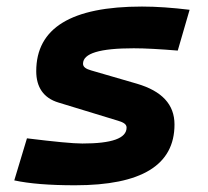

<svg xmlns="http://www.w3.org/2000/svg" viewBox="-20 -547 626 577"><path d="M205.6 9.8C405.3 9.8 504.4 -50.8 504.4 -172.9C504.4 -233.4 466.3 -273.4 391.6 -295.4L253.9 -335.4C238.3 -339.8 229.5 -345.7 229.5 -355.5C229.5 -386.7 279.8 -401.9 381.8 -401.9C416 -401.9 460 -399.4 514.2 -395L549.8 -517.6C497.6 -523.9 450.2 -527.3 406.7 -527.3C194.3 -527.3 88.9 -462.9 88.9 -333C88.9 -285.6 110.4 -252.4 155.8 -238.8L335 -184.1C351.1 -179.2 360.4 -173.8 360.4 -163.6C360.4 -131.3 316.4 -115.7 227.5 -115.7C199.2 -115.7 144 -121.1 61 -131.3L22.9 -4.9C67.9 4.9 128.4 9.8 205.6 9.8Z"/></svg>

Font: Cascadia Code
Style: Bold Italic
Weight: 700
Italic angle: -10°
Monospace: yes
Designer: Aaron Bell
Foundry: Saja Typeworks
Version: Version 2404.023